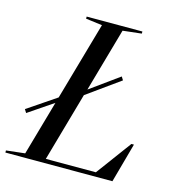

<svg xmlns="http://www.w3.org/2000/svg" viewBox="-146 -791 815 882"><g transform="rotate(15 261.5 -350.0)"><path d="M4 -200 122 -280 48 -20 -41 -10V0H468L520 -188H508L384 -20H146L239 -348L395 -460L385 -476L248 -377L334 -680L423 -690V-700H158V-690L236 -680L130 -308L-6 -216Z"/></g></svg>

Font: Mazius Display Extra italic
Style: Regular
Weight: 400
Italic angle: -17°
Designer: Alberto Casagrande & Collletttivo
Foundry: Collletttivo
Version: Version 2.000;Glyphs 3.2 (3217)